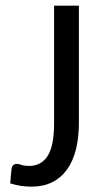

<svg xmlns="http://www.w3.org/2000/svg" viewBox="-20 -662 359 688"><path d="M16.6 0ZM262.7 -222.2Q262.7 -168.5 252 -126Q241.2 -83.5 219.7 -54Q198.2 -24.4 166.5 -8.8Q134.8 6.8 93.3 6.8Q74.2 6.8 55.7 4.2Q37.1 1.5 16.6 -4.9Q17.6 -18.6 18.8 -31.7Q20 -44.9 21.5 -57.6Q22.5 -64.9 27.1 -69.8Q31.7 -74.7 41 -74.7Q47.4 -74.7 57.4 -71Q67.4 -67.4 84 -67.4Q127.9 -67.4 150.9 -103.5Q173.8 -139.6 173.8 -220.2V-641.6H262.7Z"/></svg>

Font: Carlito
Style: Regular
Weight: 400
Designer: Lukasz Dziedzic
Foundry: tyPoland Lukasz Dziedzic
Version: Version 1.103; Beta1; all basic design good, some composites